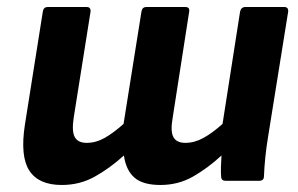

<svg xmlns="http://www.w3.org/2000/svg" viewBox="-20 -515 849 547"><path d="M156 12Q90 12 63.5 -29Q37 -70 51 -160L102 -482Q104 -495 116 -495H227Q239 -495 238 -482L190 -180Q184 -141 193 -124.5Q202 -108 227 -108Q253 -108 278 -122Q303 -136 332 -162L383 -482Q385 -495 397 -495H508Q521 -495 519 -482L472 -180Q465 -141 474 -124.5Q483 -108 508 -108Q534 -108 559.5 -122Q585 -136 614 -162L664 -482Q667 -495 679 -495H790Q802 -495 801 -482L744 -127Q739 -97 736 -68Q733 -39 732 -13Q732 0 719 0H622Q611 0 610 -11Q609 -24 609.5 -40Q610 -56 611 -72Q572 -36 530 -12Q488 12 437 12Q387 12 363 -9Q339 -30 333 -72Q292 -35 249.5 -11.5Q207 12 156 12Z"/></svg>

Font: Sofia Sans ExtraBold
Style: Italic
Weight: 800
Italic angle: -9°
Designer: Botio Nikoltchev, Ani Petrova
Foundry: lettersoup
Version: Version 4.100; ttfautohint (v1.8.4.7-5d5b)